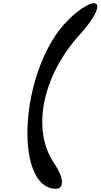

<svg xmlns="http://www.w3.org/2000/svg" viewBox="-20 -955 622 1187"><path d="M346 -768C94 -433 81 212 326 212C380 212 374 141 314 53C174 -152 241 -485 473 -741C570 -847 609 -935 561 -935C515 -935 413 -856 346 -768Z"/></svg>

Font: Venom Sans
Style: Obl
Weight: 400
Version: Version 1.001